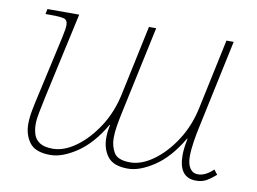

<svg xmlns="http://www.w3.org/2000/svg" viewBox="-64 -629 978 732"><g transform="rotate(10 425.0 -263.0)"><path d="M171 10Q113 10 90.5 -20Q68 -50 68 -92Q68 -117 74 -148Q80 -179 86 -204L139 -442Q142 -457 144 -468.5Q146 -480 146 -488Q146 -508 131.5 -512Q117 -516 82 -516H60L64 -536H187L114 -204Q107 -170 101.5 -143Q96 -116 96 -96Q96 -75 102 -56.5Q108 -38 125.5 -26.5Q143 -15 176 -15Q219 -15 265 -48Q311 -81 348 -138Q385 -195 400 -268L457 -536H485L414 -204Q407 -172 402.5 -145.5Q398 -119 398 -96Q398 -65 412.5 -40Q427 -15 476 -15Q519 -15 565 -48Q611 -81 648 -138Q685 -195 700 -268L757 -536H785L713 -198Q706 -167 701 -134.5Q696 -102 696 -77Q696 -48 707 -31.5Q718 -15 738 -15Q767 -15 797 -44L811 -26Q793 -10 776 0Q759 10 735 10Q668 10 668 -77Q668 -104 676 -142H674Q629 -65 573 -27.5Q517 10 471 10Q415 10 392.5 -19.5Q370 -49 370 -92Q370 -117 376 -142H374Q329 -65 273 -27.5Q217 10 171 10Z"/></g></svg>

Font: Noto Serif Thin
Style: Italic
Weight: 100
Italic angle: -12°
Designer: Monotype Design Team
Foundry: Monotype Imaging Inc.
Version: Version 2.014; ttfautohint (v1.8.4.7-5d5b)